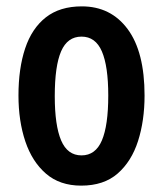

<svg xmlns="http://www.w3.org/2000/svg" viewBox="-20 -573 512 603"><path d="M434 -273Q434 -194 413.5 -130Q393 -66 349.5 -28Q306 10 235 10Q168 10 124.5 -27.5Q81 -65 59.5 -129Q38 -193 38 -273Q38 -358 59 -421Q80 -484 124 -518.5Q168 -553 237 -553Q328 -553 381 -481.5Q434 -410 434 -273ZM152 -271Q152 -179 172 -132Q192 -85 236 -85Q280 -85 300 -132Q320 -179 320 -273Q320 -365 300 -411.5Q280 -458 236 -458Q192 -458 172 -412Q152 -366 152 -271Z"/></svg>

Font: Noto Sans Thai ExtCond SemBd
Style: Regular
Weight: 600
Width: 2
Designer: Monotype Design Team
Foundry: Monotype Imaging Inc.
Version: Version 2.002; ttfautohint (v1.8.4.7-5d5b)